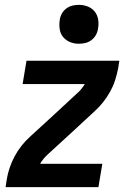

<svg xmlns="http://www.w3.org/2000/svg" viewBox="-20 -770 540 790"><path d="M3 0 8 -33Q12 -57 20 -80.5Q28 -104 40 -126.5Q52 -149 68 -169.5Q84 -190 104 -208L199 -295L294 -383Q305 -392 313.5 -402.5Q322 -413 329 -424H73L89 -520H471L466 -488Q461 -463 453.5 -439.5Q446 -416 433.5 -393.5Q421 -371 405 -350.5Q389 -330 369 -312L275 -225L179 -137Q169 -128 160 -117.5Q151 -107 145 -96H401L385 0ZM304 -590Q285 -590 268 -597Q251 -604 239.5 -618Q228 -632 225.5 -651Q223 -670 226 -689Q228 -703 235 -715Q242 -727 253.5 -735.5Q265 -744 278.5 -747Q292 -750 305 -750Q324 -750 341.5 -743Q359 -736 370 -722Q381 -708 384 -689Q387 -670 383 -651Q381 -637 374 -625Q367 -613 355.5 -604.5Q344 -596 330.5 -593Q317 -590 304 -590Z"/></svg>

Font: Iosevka Curly
Style: Bold Italic
Weight: 700
Italic angle: -9°
Monospace: yes
Designer: Belleve Invis
Foundry: Belleve Invis
Version: Version 22.1.2; ttfautohint (v1.8.4)